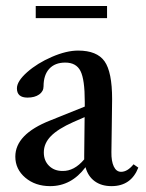

<svg xmlns="http://www.w3.org/2000/svg" viewBox="-20 -617 493 648"><path d="M100.6 -555.7V-596.7H341.3V-555.7ZM149.4 11.2Q99.1 11.2 65.4 -17.3Q31.7 -45.9 31.7 -88.4Q31.7 -164.1 149.4 -210.4L266.1 -257.3V-273.9Q266.1 -348.6 251.7 -377.2Q237.3 -405.8 200.2 -405.8Q165.5 -405.8 146.2 -384.8Q127 -363.8 127 -325.7Q127 -308.6 112.1 -298.1Q97.2 -287.6 72.8 -287.6Q37.1 -287.6 37.1 -318.8Q37.1 -342.8 71.5 -373.3Q106 -403.8 155 -425Q204.1 -446.3 243.7 -446.3Q307.1 -446.3 332.8 -410.2Q358.4 -374 358.4 -282.7Q358.4 -249.5 357.2 -188.5Q356 -127.4 356 -103.5Q355.5 -73.2 364 -55.2Q372.6 -37.1 388.7 -37.1Q410.2 -37.1 430.7 -62.5L446.8 -51.3Q422.4 11.2 356.4 11.2Q322.3 11.2 299.6 -5.4Q276.9 -22 268.6 -52.7Q220.7 11.2 149.4 11.2ZM127.9 -102.5Q127.9 -74.7 145.5 -57.4Q163.1 -40 190.9 -40Q230.5 -39.1 264.2 -79.1V-92.8L265.6 -221.7L227.5 -205.1Q175.8 -182.1 151.9 -157.7Q127.9 -133.3 127.9 -102.5Z"/></svg>

Font: Elstob Medium
Style: Regular
Weight: 500
Designer: Peter S. Baker
Version: Version 1.015